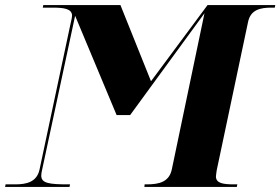

<svg xmlns="http://www.w3.org/2000/svg" viewBox="-52 -734 1101 754"><path d="M-32 0H221L223 -10H215C143 -10 110 -14 110 -44C110 -49 111 -59 114 -70L243 -672L406 -282H459L751 -682L623 -70C613 -20 574 -10 525 -10H516L515 0H878L880 -10H867C825 -10 796 -14 796 -41C796 -46 798 -56 799 -65L922 -647C932 -697 972 -704 1014 -704H1027L1029 -714H763L541 -415L421 -714H118L116 -704H154C199 -704 231 -700 231 -672C231 -667 229 -658 224 -636L103 -67C92 -19 52 -10 8 -10H-30Z"/></svg>

Font: Noto Serif Display ExtraBold
Style: Italic
Weight: 800
Italic angle: -12°
Designer: Monotype Design Team
Foundry: Monotype Imaging Inc.
Version: Version 2.009